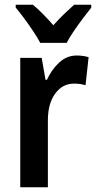

<svg xmlns="http://www.w3.org/2000/svg" viewBox="-20 -786 403 806"><path d="M302 -553Q328 -553 352 -546L339 -428Q319 -435 290 -435Q243 -435 212 -393.5Q181 -352 181 -280V0H65V-543H155L171 -451H177Q196 -493 228 -523Q260 -553 302 -553ZM149 -606Q138 -627 120 -654Q102 -681 82.5 -707.5Q63 -734 46 -754V-766H118Q138 -750 160 -727.5Q182 -705 204 -680Q229 -708 249 -727Q269 -746 291 -766H363V-754Q347 -734 327.5 -708Q308 -682 289.5 -655Q271 -628 260 -606Z"/></svg>

Font: Noto Sans Lao Looped Condensed SemiBold
Style: Regular
Weight: 600
Width: 3
Designer: Mark Frömberg, Ben Mitchell
Foundry: The Fontpad Ltd
Version: Version 1.002; ttfautohint (v1.8.4.7-5d5b)